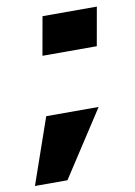

<svg xmlns="http://www.w3.org/2000/svg" viewBox="-150 -585 517 736"><g transform="rotate(-10 109.0 -217.0)"><path d="M279 -535 252.5 -385.5H41L67.5 -535ZM15 -155H219L52.5 101H-74Z"/></g></svg>

Font: Rudi
Style: Regular
Weight: 400
Italic angle: -10°
Designer: Tyler Finck
Foundry: Etcetera Type Company
Version: Version 1.111; ttfautohint (v1.8.4)